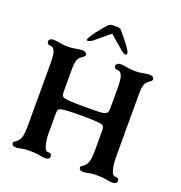

<svg xmlns="http://www.w3.org/2000/svg" viewBox="-155 -1014 1090 1157"><g transform="rotate(20 390.5 -436.0)"><path d="M47 -10Q47 -15 50.5 -18Q54 -21 62.5 -26.5Q71 -32 77 -40Q88 -53 92.5 -75Q97 -97 97 -130V-538Q97 -596 87 -618Q77 -639 57 -638H55Q47 -638 42 -644Q37 -650 37 -658Q37 -666 44.5 -672Q52 -678 67 -678Q78 -678 102 -674Q134 -668 162 -668Q190 -668 216 -674Q236 -678 250 -678Q264 -678 272 -672.5Q280 -667 280 -658Q280 -653 276.5 -649Q273 -645 265 -640Q257 -635 250 -628Q230 -608 230 -558V-407Q230 -389 233.5 -381Q237 -373 250 -369Q272 -362 379 -362Q446 -362 471 -363Q496 -364 508 -369Q520 -374 524 -381.5Q528 -389 528 -407V-538Q528 -596 518 -618Q508 -639 488 -638H486Q478 -638 473 -644Q468 -650 468 -658Q468 -666 475.5 -672Q483 -678 498 -678Q509 -678 533 -674Q565 -668 593 -668Q621 -668 647 -674Q667 -678 681 -678Q695 -678 703 -672.5Q711 -667 711 -658Q711 -653 707.5 -649Q704 -645 696 -640Q688 -635 681 -628Q661 -608 661 -558V-140Q661 -95 671 -60Q676 -43 682.5 -36Q689 -29 701 -30H703Q712 -30 716.5 -24.5Q721 -19 721 -10Q721 -1 713.5 4.5Q706 10 691 10Q680 10 658 6Q630 0 593 0Q568 0 552 2.5Q536 5 533 6Q515 10 508 10Q478 10 478 -10Q478 -15 481.5 -18Q485 -21 493.5 -26.5Q502 -32 508 -40Q519 -53 523.5 -75Q528 -97 528 -130V-261Q528 -281 523.5 -288.5Q519 -296 508 -299Q483 -306 379 -306Q275 -306 250 -299Q238 -296 234 -289Q230 -282 230 -261V-140Q230 -95 240 -60Q245 -43 251.5 -36Q258 -29 270 -30H272Q281 -30 285.5 -24.5Q290 -19 290 -10Q290 -1 282.5 4.5Q275 10 260 10Q249 10 227 6Q199 0 162 0Q137 0 121 2.5Q105 5 102 6Q84 10 77 10Q47 10 47 -10ZM254 -747Q254 -751 259 -761Q280 -800 342 -870Q352 -882 372 -882H398Q420 -882 426 -872Q462 -831 484 -801Q506 -771 510 -760Q511 -757 511 -753Q511 -742 503 -742Q491 -742 469 -761L385 -833L298 -761Q276 -742 260 -742Q254 -742 254 -747Z"/></g></svg>

Font: Raigarh Medium
Style: Regular
Weight: 500
Designer: jaikishan Patel
Foundry: MagicType
Version: Version 1.000